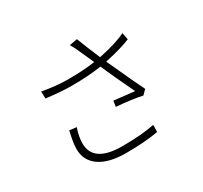

<svg xmlns="http://www.w3.org/2000/svg" viewBox="-161 -1000 1322 1249"><g transform="rotate(-30 500.0 -375.0)"><path d="M206 -287 259 -281Q238 -220 238 -170Q238 -25 455 -25Q601 -25 697 -45L696 8Q595 26 454 26Q325 26 255.5 -22.5Q186 -71 186 -158Q186 -200 206 -287ZM822 -662 832 -610Q764 -581 638 -554Q743 -324 769 -274L737 -242Q666 -258 545 -268L551 -311Q554 -311 705 -294Q629 -453 589 -545Q494 -530 368 -530Q288 -530 176 -544L174 -597Q282 -578 366 -578Q486 -578 569 -591Q532 -673 525 -689Q505 -736 487 -765L546 -776Q571 -709 618 -599Q747 -625 822 -662Z"/></g></svg>

Font: Noto Sans Korean Light
Style: Regular
Weight: 300
Designer: Ryoko NISHIZUKA  (kana & ideographs); Paul D. Hunt (Latin, Greek & Cyrillic); Wenlong ZHANG  (bopomofo); Sandoll Communi
Foundry: Adobe Systems Incorporated
Version: Version 1.000;PS 1;hotconv 1.0.78;makeotf.lib2.5.61930